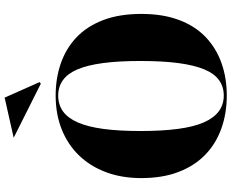

<svg xmlns="http://www.w3.org/2000/svg" viewBox="-105 -878 998 828"><g transform="rotate(-90 394.0 -464.0)"><path d="M396 -723Q470 -723 534 -701Q598 -679 646 -634Q694 -589 721 -519Q748 -449 748 -353Q748 -261 722 -191.5Q696 -122 648.5 -76.5Q601 -31 536.5 -8Q472 15 396 15Q319 15 253.5 -8.5Q188 -32 140.5 -78Q93 -124 66.5 -193Q40 -262 40 -354Q40 -438 65.5 -506Q91 -574 138 -622.5Q185 -671 250.5 -697Q316 -723 396 -723ZM396 -712Q357 -712 328 -691.5Q299 -671 280 -627.5Q261 -584 252 -517Q243 -450 243 -357Q243 -265 252 -196.5Q261 -128 280 -84.5Q299 -41 328 -19.5Q357 2 396 2Q434 2 462.5 -18.5Q491 -39 509 -82.5Q527 -126 536 -194Q545 -262 545 -358Q545 -452 536 -519Q527 -586 509 -628.5Q491 -671 462.5 -691.5Q434 -712 396 -712ZM447 -787 214 -904 387 -943 454 -792Z"/></g></svg>

Font: Kalnia SemiBold
Style: Regular
Weight: 600
Designer: Frida Medrano
Foundry: Frida Medrano
Version: Version 1.105